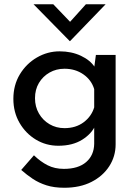

<svg xmlns="http://www.w3.org/2000/svg" viewBox="-20 -677 644 905"><path d="M283 208Q235 208 199 196.5Q163 185 134.5 166Q106 147 80 124L140 55Q171 85 204.5 102Q238 119 281 119Q349 119 386 87Q423 55 424 1V-108L431 -89Q413 -47 367.5 -18.5Q322 10 255 10Q197 10 149 -19Q101 -48 72 -98Q43 -148 43 -211Q43 -276 73.5 -326.5Q104 -377 154 -406Q204 -435 261 -435Q317 -435 361.5 -414Q406 -393 427 -360L422 -343L432 -418H525V3Q525 60 495 106.5Q465 153 411 180.5Q357 208 283 208ZM145 -214Q145 -174 163.5 -142Q182 -110 213.5 -91.5Q245 -73 284 -73Q337 -73 374 -100.5Q411 -128 424 -171V-257Q411 -300 373 -326.5Q335 -353 284 -353Q245 -353 213.5 -335Q182 -317 163.5 -286Q145 -255 145 -214ZM231 -657 322 -562 293 -555 385 -657H478L310 -483H309L138 -657Z"/></svg>

Font: Reem Kufi
Style: Regular
Weight: 400
Designer: Khaled Hosny
Version: Version 1.6